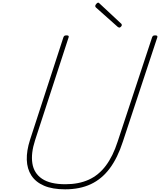

<svg xmlns="http://www.w3.org/2000/svg" viewBox="-20 -1394 1195 1433"><path d="M466 19Q371 19 308.5 -8Q246 -35 214 -84.5Q182 -134 180 -201.5Q178 -269 204 -350L453 -1115Q456 -1123 460.5 -1126.5Q465 -1130 477 -1130Q487 -1130 491 -1126.5Q495 -1123 492 -1115L242 -348Q210 -250 221.5 -175.5Q233 -101 293.5 -60Q354 -19 468 -19Q567 -19 641.5 -52.5Q716 -86 769.5 -157Q823 -228 858 -337L1115 -1115Q1118 -1123 1122.5 -1126.5Q1127 -1130 1139 -1130Q1159 -1130 1154 -1115L897 -337Q858 -216 799 -137Q740 -58 658 -19.5Q576 19 466 19ZM871 -1188Q868 -1188 865.5 -1189.5Q863 -1191 859 -1193L695 -1339Q692 -1343 691.5 -1345Q691 -1347 691 -1349Q691 -1354 694.5 -1359.5Q698 -1365 703 -1369.5Q708 -1374 713 -1374Q717 -1374 719 -1371.5Q721 -1369 725 -1366L886 -1216Q888 -1214 888.5 -1211Q889 -1208 889 -1206Q889 -1201 882.5 -1194.5Q876 -1188 871 -1188Z"/></svg>

Font: Playwrite CU Thin
Style: Regular
Weight: 250
Designer: Veronika Burian, José Scaglione
Foundry: TypeTogether
Version: Version 1.002